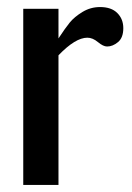

<svg xmlns="http://www.w3.org/2000/svg" viewBox="-20 -525 376 545"><path d="M46 0V-500H146V-416Q165 -445 178 -461Q191 -477 214 -491Q237 -505 264 -505Q296 -505 313 -488Q330 -471 330 -445Q330 -418 315 -405.5Q300 -393 284 -393Q273 -393 258 -405.5Q243 -418 228 -418Q194 -418 146 -368V0Z"/></svg>

Font: Lobster Two
Style: Regular
Weight: 400
Designer: Pablo Impallari
Foundry: Pablo Impallari. www.impallari.com
Version: Version 1.006